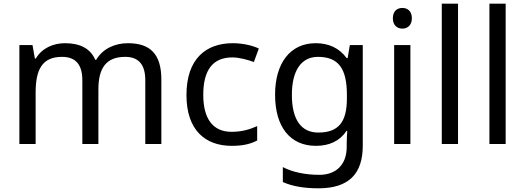

<svg xmlns="http://www.w3.org/2000/svg" viewBox="-20 -780 2844 1040"><path d="M673 -546C603 -546 537 -517 501 -456H496C470 -517 414 -546 332 -546C268 -546 207 -519 174 -463H169L156 -536H85V0H173V-278C173 -403 208 -472 316 -472C391 -472 426 -429 426 -345V0H513V-296C513 -410 554 -472 658 -472C732 -472 767 -429 767 -345V0H854V-349C854 -487 794 -546 673 -546Z M1235 10C1296 10 1337 0 1373 -19V-97C1336 -80 1292 -66 1234 -66C1133 -66 1081 -137 1081 -266C1081 -400 1132 -469 1239 -469C1276 -469 1323 -456 1355 -444L1382 -517C1350 -533 1295 -546 1241 -546C1097 -546 990 -463 990 -265C990 -75 1092 10 1235 10Z M1690 -546C1552 -546 1470 -438 1470 -267C1470 -92 1552 10 1691 10C1764 10 1820 -16 1857 -71H1861C1860 -59 1858 -21 1858 -5V16C1858 110 1802 167 1710 167C1633 167 1563 152 1512 125V206C1563 229 1627 240 1705 240C1869 240 1945 162 1945 9V-536H1875L1863 -465H1858C1818 -520 1760 -546 1690 -546ZM1702 -472C1810 -472 1859 -413 1859 -267V-246C1859 -117 1812 -62 1704 -62C1610 -62 1561 -134 1561 -266C1561 -398 1612 -472 1702 -472Z M2160 -737C2131 -737 2108 -720 2108 -681C2108 -643 2131 -625 2160 -625C2187 -625 2211 -643 2211 -681C2211 -720 2187 -737 2160 -737ZM2203 -536H2115V0H2203Z M2461 0V-760H2373V0Z M2719 0V-760H2631V0Z"/></svg>

Font: Noto Sans Buginese
Style: Regular
Weight: 400
Designer: Monotype Design Team
Foundry: Monotype Imaging Inc.
Version: Version 2.002